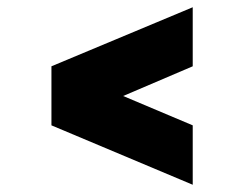

<svg xmlns="http://www.w3.org/2000/svg" viewBox="-20 -559 676 530"><path d="M512 -539 122 -376V-213L512 -49V-213L320 -294L512 -376Z"/></svg>

Font: Unageo
Style: ExtraBold
Weight: 800
Designer: Richard Sepsi
Foundry: Richard Sepsi
Version: Version 2.000